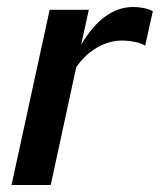

<svg xmlns="http://www.w3.org/2000/svg" viewBox="-20 -529 457 549"><path d="M13 0 122 -501H234L212 -401Q243 -454 280.5 -481.5Q318 -509 361 -509Q376 -509 391 -506Q406 -503 417 -497L395 -398Q386 -405 366.5 -409Q347 -413 329 -413Q292 -413 257.5 -393Q223 -373 198 -337L125 0Z"/></svg>

Font: Red Hat Text Medium
Style: Italic
Weight: 500
Italic angle: -12°
Designer: Pentagram / MCKL
Foundry: Pentagram / MCKL
Version: Version 1.003; Red Hat Text Medium Italic